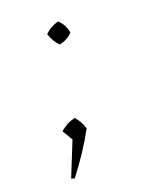

<svg xmlns="http://www.w3.org/2000/svg" viewBox="-93 -396 439 550"><g transform="rotate(-20 126.5 -120.5)"><path d="M31 96 73 -8 54 -40Q65 -49 75 -54.5Q85 -60 100 -64Q108 -54 113 -45.5Q118 -37 122 -24Q104 9 84 39Q64 69 41 99ZM132 -276Q117 -290 108 -316Q124 -333 150 -340Q169 -321 172 -298Q156 -281 132 -276Z"/></g></svg>

Font: Piazzolla Thin
Style: Italic
Weight: 100
Italic angle: -11.3°
Designer: Juan Pablo del Peral
Foundry: Huerta Tipografica
Version: Version 1.330